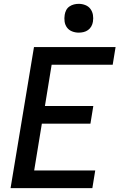

<svg xmlns="http://www.w3.org/2000/svg" viewBox="-20 -980 640 1000"><path d="M35 0 157 -735H582L567 -643H249L214 -428H466L451 -336H198L158 -92H476L461 0ZM390 -810Q372 -810 355.5 -816.5Q339 -823 329 -836.5Q319 -850 316.5 -867.5Q314 -885 317 -903Q319 -916 325 -927.5Q331 -939 342 -946.5Q353 -954 365.5 -957Q378 -960 390 -960Q408 -960 424.5 -953.5Q441 -947 451 -933.5Q461 -920 464 -902.5Q467 -885 464 -867Q462 -854 455.5 -842.5Q449 -831 438.5 -823.5Q428 -816 415.5 -813Q403 -810 390 -810Z"/></svg>

Font: Iosevka Curly SmBdExObl
Style: Regular
Weight: 600
Width: 7
Italic angle: -9°
Monospace: yes
Designer: Belleve Invis
Foundry: Belleve Invis
Version: Version 11.1.0; ttfautohint (v1.8.3)